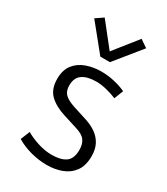

<svg xmlns="http://www.w3.org/2000/svg" viewBox="-179 -788 760 874"><g transform="rotate(30 201.5 -351.5)"><path d="M212.4 4.9Q171.9 4.9 128.9 -6.3Q85.9 -17.6 51.8 -38.6L71.3 -86.9Q96.7 -71.3 134.8 -58.8Q172.9 -46.4 209.5 -46.4Q256.8 -46.4 282.5 -64.5Q308.1 -82.5 308.1 -129.4Q308.1 -158.2 295.2 -177.2Q282.2 -196.3 245.6 -207.5L172.4 -230.5Q119.1 -247.1 88.9 -276.1Q58.6 -305.2 58.6 -358.9Q58.6 -405.8 80.8 -434.1Q103 -462.4 139.2 -475.3Q175.3 -488.3 216.8 -488.3Q250.5 -488.3 284.4 -480.7Q318.4 -473.1 346.7 -460L328.1 -412.1Q305.7 -421.9 276.1 -429.4Q246.6 -437 220.2 -437Q172.9 -437 147 -418.9Q121.1 -400.9 121.1 -360.4Q121.1 -330.6 137.5 -314.7Q153.8 -298.8 190.9 -286.6L262.7 -263.7Q296.4 -252.9 320.6 -235.4Q344.7 -217.8 357.7 -192.4Q370.6 -167 370.6 -132.3Q370.6 -81.5 348.4 -51.5Q326.2 -21.5 290.3 -8.3Q254.4 4.9 212.4 4.9ZM178.2 -544.4 66.9 -681.6 106.4 -708.5 203.1 -586.4 300.3 -708.5 339.8 -681.6 228.5 -544.4Z"/></g></svg>

Font: Anaheim
Style: Regular
Weight: 400
Designer: Vernon Adams
Foundry: Vernon Adams
Version: Version 2.001